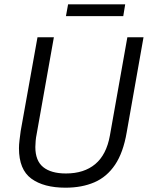

<svg xmlns="http://www.w3.org/2000/svg" viewBox="-20 -859 689 891"><path d="M284 12Q183 12 125.5 -30Q68 -72 68 -171Q68 -187 70.5 -208Q73 -229 76 -251L154 -686H230L150 -236Q147 -222 145.5 -205.5Q144 -189 144 -177Q144 -113 180.5 -83.5Q217 -54 286 -54Q370 -54 422 -97.5Q474 -141 490 -230L571 -686H646L568 -245Q552 -151 514 -94.5Q476 -38 418 -13Q360 12 284 12ZM286 -784 296 -839H561L552 -784Z"/></svg>

Font: Archivo SemiCondensed Light
Style: Italic
Weight: 300
Width: 4
Italic angle: -10°
Designer: Hector Gatti
Foundry: Omnibus-Type
Version: Version 2.001